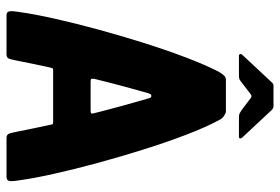

<svg xmlns="http://www.w3.org/2000/svg" viewBox="-155 -704 859 589"><g transform="rotate(90 274.5 -409.5)"><path d="M27 0Q17 0 15 -8Q13 -16 17 -40Q23 -84 37 -146.5Q51 -209 70 -279Q89 -349 111 -419Q133 -489 156 -549.5Q179 -610 200 -651Q206 -661 211.5 -667Q217 -673 225 -673H324Q332 -670 338 -665.5Q344 -661 349 -651Q371 -610 394 -549.5Q417 -489 439 -419Q461 -349 480 -279Q499 -209 513 -146.5Q527 -84 533 -40Q537 -16 535 -8Q533 0 522 0H404Q395 0 391.5 -5Q388 -10 384 -32Q380 -54 373.5 -84Q367 -114 363 -133Q362 -141 360.5 -142Q359 -143 352 -143H198Q191 -143 190 -142Q189 -141 187 -133Q183 -114 176.5 -84Q170 -54 166 -32Q162 -10 158.5 -5Q155 0 146 0ZM230 -258H320Q327 -258 328 -260.5Q329 -263 327 -270Q317 -310 304.5 -355.5Q292 -401 282 -435Q280 -444 276 -444H272Q269 -444 266 -435Q260 -413 252 -385Q244 -357 236.5 -327.5Q229 -298 222 -270Q221 -263 222 -260.5Q223 -258 230 -258ZM151 -713Q147 -713 146 -716Q145 -719 147 -722L231 -812Q237 -819 242 -819H306Q312 -819 318 -813L403 -722Q405 -719 404.5 -716Q404 -713 399 -713H340Q332 -713 328 -715Q324 -717 318 -721L281 -749Q275 -754 269 -749L230 -719Q226 -716 222.5 -714.5Q219 -713 213 -713Z"/></g></svg>

Font: Glory Thin ExtraBold
Style: Regular
Weight: 800
Version: Version 1.011